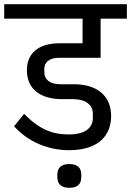

<svg xmlns="http://www.w3.org/2000/svg" viewBox="-40 -718 624 914"><path d="M290 176C330 176 347 157 347 125V114C347 82 330 63 290 63C250 63 233 82 233 114V125C233 157 250 176 290 176ZM289 -3C425 -3 489 -70 489 -166C489 -260 424 -317 312 -317H246C197 -317 171 -340 171 -374V-390C171 -420 192 -443 243 -443H439V-629H564V-698H-20V-629H353V-512H243C141 -512 88 -462 88 -384C88 -295 151 -246 256 -246H308C368 -246 402 -219 402 -176V-157C402 -110 367 -78 287 -78C207 -78 145 -104 75 -176L27 -117C96 -40 193 -3 289 -3Z"/></svg>

Font: IBM Plex Devanagari Text
Style: Regular
Weight: 450
Designer: Mike Abbink, Paul van der Laan, Pieter van Rosmalen, Erin McLaughlin
Foundry: Bold Monday
Version: Version 1.0